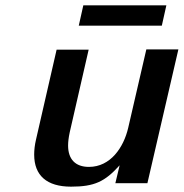

<svg xmlns="http://www.w3.org/2000/svg" viewBox="-20 -686 688 719"><path d="M586 -590 603 -666H292L275 -590ZM108 -107C108 -29 155 13 246 13C334 13 373 -6 428 -67L412 0H532L648 -501H528L460 -207C443 -134 394 -61 313 -61C262 -61 235 -90 235 -141C235 -155 237 -171 241 -190L312 -500H192L115 -164C110 -143 108 -124 108 -107Z"/></svg>

Font: Perun SemiBold Italic
Style: Regular
Weight: 400
Italic angle: -12°
Foundry: Copyright (c) Stefan Peev, Context Ltd, 2016
Version: Version 1.026